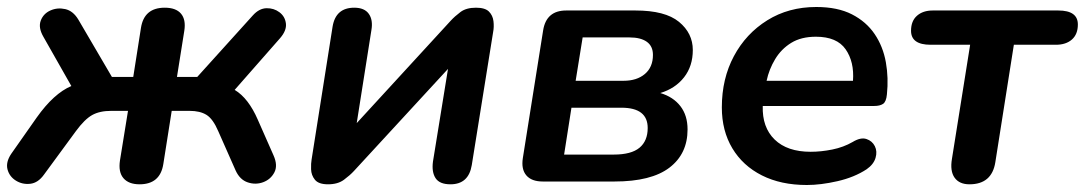

<svg xmlns="http://www.w3.org/2000/svg" viewBox="-22 -519 3102 549"><path d="M377 8Q346 8 331 -9.5Q316 -27 321 -60L344 -202H296Q263 -202 241.5 -190Q220 -178 195 -144L104 -20Q87 4 64.5 6.5Q42 9 23.5 -2.5Q5 -14 -0.5 -34.5Q-6 -55 10 -79L83 -183Q132 -252 182 -273L102 -414Q87 -440 94.5 -460Q102 -480 122 -489Q142 -498 164.5 -493Q187 -488 202 -463L298 -299H359L381 -439Q390 -497 449 -497Q481 -497 495.5 -480Q510 -463 505 -431L484 -299H542L701 -475Q719 -495 740 -495.5Q761 -496 777 -484Q793 -472 795.5 -452Q798 -432 779 -410L649 -262Q669 -250 685.5 -228.5Q702 -207 715 -177L760 -75Q773 -46 762.5 -26Q752 -6 730.5 2Q709 10 686.5 2.5Q664 -5 652 -31L602 -144Q587 -179 568.5 -190.5Q550 -202 520 -202H469L445 -50Q436 8 377 8Z M916 8Q889 8 878.5 -5Q868 -18 867.5 -35Q867 -52 869 -63L929 -443Q938 -497 991 -497Q1020 -497 1032.5 -479.5Q1045 -462 1040 -433L998 -167L1267 -460Q1278 -472 1294.5 -484.5Q1311 -497 1339 -497Q1365 -497 1376 -486Q1387 -475 1389 -458.5Q1391 -442 1388 -427L1327 -47Q1318 8 1266 8Q1235 8 1223.5 -9.5Q1212 -27 1216 -57L1259 -322L990 -30Q979 -18 961.5 -5Q944 8 916 8Z M1530 0Q1498 0 1483 -17.5Q1468 -35 1473 -67L1531 -432Q1540 -489 1597 -489H1795Q1880 -489 1919.5 -456.5Q1959 -424 1959 -376Q1959 -330 1934 -298Q1909 -266 1866 -253Q1903 -242 1923.5 -215.5Q1944 -189 1944 -149Q1944 -79 1892 -39.5Q1840 0 1735 0ZM1624 -288H1761Q1799 -288 1822 -307.5Q1845 -327 1845 -362Q1845 -387 1827.5 -399.5Q1810 -412 1778 -412H1644ZM1591 -77H1733Q1783 -77 1806.5 -96.5Q1830 -116 1830 -153Q1830 -211 1755 -211H1612Z M2285 10Q2211 10 2156.5 -17.5Q2102 -45 2072 -95Q2042 -145 2042 -212Q2042 -294 2076.5 -358.5Q2111 -423 2172 -461Q2233 -499 2312 -499Q2373 -499 2414 -478Q2455 -457 2479 -421.5Q2503 -386 2511 -341Q2519 -296 2514 -249Q2512 -228 2503 -222Q2494 -216 2478 -216H2159Q2157 -155 2193 -120Q2229 -85 2296 -85Q2326 -85 2358 -91.5Q2390 -98 2416 -113Q2439 -127 2455.5 -121.5Q2472 -116 2479.5 -101Q2487 -86 2481.5 -67.5Q2476 -49 2456 -35Q2421 -12 2373 -1Q2325 10 2285 10ZM2311 -414Q2269 -414 2240.5 -396.5Q2212 -379 2194.5 -350Q2177 -321 2170 -288H2417Q2421 -342 2396 -378Q2371 -414 2311 -414Z M2750 8Q2721 8 2707.5 -11Q2694 -30 2700 -65L2752 -391H2639Q2583 -391 2583 -431Q2583 -459 2600 -474Q2617 -489 2645 -489H3004Q3060 -489 3060 -449Q3060 -421 3043 -406Q3026 -391 2997 -391H2877L2824 -55Q2814 8 2750 8Z"/></svg>

Font: Nunito
Style: Bold Italic
Weight: 700
Italic angle: -9°
Designer: Vernon Adams
Foundry: Vernon Adams
Version: Version 3.601; ttfautohint (v1.8.2.53-6de2)